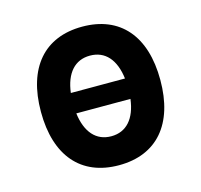

<svg xmlns="http://www.w3.org/2000/svg" viewBox="-84 -618 754 719"><g transform="rotate(-15 293.0 -258.5)"><path d="M293 9.8C439.9 9.8 524.4 -87.9 524.4 -258.8C524.4 -429.7 439.9 -527.3 293 -527.3C146 -527.3 61.5 -429.7 61.5 -258.8C61.5 -87.9 146 9.8 293 9.8ZM188 -298.3C197.3 -373.5 234.4 -415 293 -415C351.6 -415 388.7 -373.5 397.9 -298.3ZM293 -102.5C234.4 -102.5 197.3 -144.5 188 -219.2H397.9C388.7 -144.5 351.6 -102.5 293 -102.5Z"/></g></svg>

Font: Cascadia Code PL SemiBold
Style: Regular
Weight: 600
Monospace: yes
Designer: Aaron Bell
Foundry: Saja Typeworks
Version: Version 2404.023